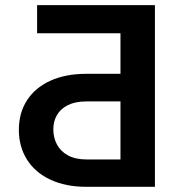

<svg xmlns="http://www.w3.org/2000/svg" viewBox="-20 -720 669 740"><path d="M52.7 -219.7Q52.7 -284.7 84 -333.3Q115.2 -381.8 173.8 -408.7Q232.4 -435.5 312.5 -435.5H444.3V-591.8H123V-700.2H577.1V0H312.5Q232.9 0 174.1 -27.6Q115.2 -55.2 84 -105Q52.7 -154.8 52.7 -219.7ZM444.3 -329.1H312.5Q270.5 -329.1 241.9 -314.9Q213.4 -300.8 199.5 -276.6Q185.5 -252.4 185.5 -221.7Q185.5 -189.5 199.5 -163.1Q213.4 -136.7 241.9 -121.1Q270.5 -105.5 312.5 -105.5H444.3Z"/></svg>

Font: Pretendard SemiBold
Style: Regular
Weight: 600
Designer: Base glyphs from Inter by Rasmus Andersson; Hangeul glyphs from Noto Sans CJK(Source Han Sans) by Jang Soo-young and Kan
Foundry: Kil Hyung-jin
Version: Version 1.309